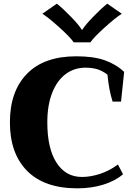

<svg xmlns="http://www.w3.org/2000/svg" viewBox="-20 -1017 734 1047"><path d="M211 -942 290 -997Q325 -969 367.5 -925Q410 -881 426 -855H429Q445 -881 487.5 -925Q530 -969 565 -997L644 -942Q609 -920 549 -865.5Q489 -811 473 -786H382Q366 -811 306 -865.5Q246 -920 211 -942ZM34 -350Q34 -519 127 -614.5Q220 -710 396 -710Q490 -710 551 -688.5Q612 -667 657 -625L640 -463H594Q574 -526 566 -610Q537 -632 508.5 -640Q480 -648 446 -648Q385 -648 338 -613Q291 -578 264.5 -510.5Q238 -443 238 -350Q238 -208 288 -130Q338 -52 427 -52Q473 -52 524.5 -68.5Q576 -85 623 -120L651 -67Q608 -30 543 -10Q478 10 402 10Q222 10 128 -85Q34 -180 34 -350Z"/></svg>

Font: Trirong Black
Style: Regular
Weight: 900
Designer: Katatrad Team
Foundry: CadsonDemak
Version: Version 1.001